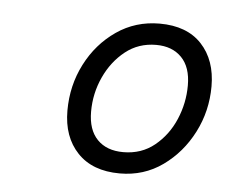

<svg xmlns="http://www.w3.org/2000/svg" viewBox="-33 -787 425 357"><g transform="rotate(5 179.0 -608.0)"><path d="M202 -466Q151 -466 123 -495.5Q95 -525 95 -574Q95 -621 115.5 -661Q136 -701 171.5 -725.5Q207 -750 252 -750Q303 -750 330.5 -720.5Q358 -691 358 -642Q358 -596 337.5 -556Q317 -516 282 -491Q247 -466 202 -466ZM205 -506Q239 -506 263.5 -526Q288 -546 301 -576.5Q314 -607 314 -640Q314 -674 296.5 -692Q279 -710 249 -710Q216 -710 191.5 -690.5Q167 -671 153 -640.5Q139 -610 139 -576Q139 -542 156.5 -524Q174 -506 205 -506Z"/></g></svg>

Font: Livvic Light
Style: Italic
Weight: 300
Italic angle: -10°
Designer: Jacques Le Bailly, Baron von Fonthausen
Version: Version 1.001; ttfautohint (v1.8.2)